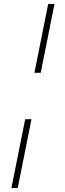

<svg xmlns="http://www.w3.org/2000/svg" viewBox="-20 -762 328 976"><path d="M38 194 108 -156H140L70 194ZM155 -392 225 -742H257L187 -392Z"/></svg>

Font: Montserrat ExtraLight
Style: Italic
Weight: 200
Italic angle: -11.3°
Designer: Julieta Ulanovsky
Foundry: Julieta Ulanovsky
Version: Version 9.000; ttfautohint (v1.8.4.7-5d5b)